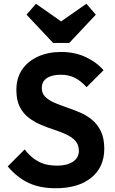

<svg xmlns="http://www.w3.org/2000/svg" viewBox="-20 -990 609 1020"><path d="M276 10Q191 10 130.5 -19Q70 -48 21 -106L111 -196Q142 -155 183 -132.5Q224 -110 283 -110Q336 -110 367.5 -131Q399 -152 399 -189Q399 -221 381 -241Q363 -261 333.5 -275Q304 -289 268.5 -300.5Q233 -312 197.5 -327Q162 -342 132.5 -364.5Q103 -387 85 -422.5Q67 -458 67 -512Q67 -576 98 -621Q129 -666 183 -690Q237 -714 305 -714Q377 -714 435 -687Q493 -660 530 -617L440 -527Q409 -561 376.5 -577Q344 -593 303 -593Q256 -593 229 -575Q202 -557 202 -523Q202 -494 220 -476Q238 -458 267.5 -445Q297 -432 332.5 -420Q368 -408 403.5 -393Q439 -378 468.5 -354Q498 -330 516 -292.5Q534 -255 534 -200Q534 -102 465 -46Q396 10 276 10ZM439 -970 489 -912 348 -762H262L121 -912L171 -970L352 -843H257Z"/></svg>

Font: Outfit Thin SemiBold
Style: Regular
Weight: 600
Version: Version 1.100;gftools[0.9.27]